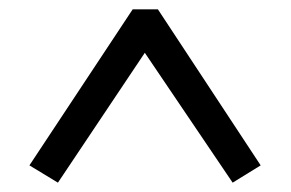

<svg xmlns="http://www.w3.org/2000/svg" viewBox="-20 -735 622 411"><path d="M104 -344 43 -381 264 -715H318L538 -381L478 -344L290 -622Z"/></svg>

Font: Literata 18pt Medium
Style: Regular
Weight: 500
Designer: Latin by Veronika Burian and Jose Scaglione. Greek by Irene Vlachou. Cyrillic by Vera Evstafieva.
Foundry: TypeTogether
Version: Version 3.103;gftools[0.9.29]